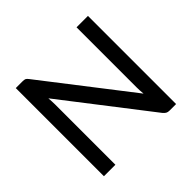

<svg xmlns="http://www.w3.org/2000/svg" viewBox="-170 -912 1106 1106"><g transform="rotate(-45 383.0 -359.0)"><path d="M676.5 -718V0H622.5Q610 0 601.8 -4.5Q593.5 -9 585 -19L179.5 -543.5Q180.5 -530 181.2 -517Q182 -504 182 -492.5V0H88.5V-718H143.5Q157.5 -718 164.5 -714.8Q171.5 -711.5 180 -700L586.5 -175Q585 -189.5 584.2 -203.2Q583.5 -217 583.5 -229V-718Z"/></g></svg>

Font: TypoPRO Lato
Style: Regular
Weight: 500
Designer: Lukasz Dziedzic with Adam Twardoch and Botio Nikoltchev
Foundry: tyPoland Lukasz Dziedzic
Version: Version 2.010; 2014-09-01; http://www.latofonts.com/